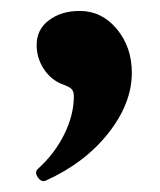

<svg xmlns="http://www.w3.org/2000/svg" viewBox="-20 -147 293 351"><path d="M64 183Q56 187 49 177Q43 168 49 162Q80 134 97.5 98.5Q115 63 115 29Q115 21 111.5 16.5Q108 12 94 7Q73 -1 60 -21Q47 -41 47 -65Q47 -93 69.5 -110Q92 -127 126 -127Q166 -127 193.5 -94Q221 -61 221 -14Q221 42 178 96.5Q135 151 64 183Z"/></svg>

Font: Junicode
Style: Bold
Weight: 700
Designer: Peter S. Baker
Version: Version 2.100; ttfautohint (v1.8.4)